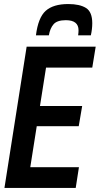

<svg xmlns="http://www.w3.org/2000/svg" viewBox="-20 -931 494 951"><path d="M2 0 112 -700H454L437 -596H208L178 -406H387L370 -306H162L130 -103H371L355 0ZM318 -911Q375 -911 406 -891.5Q437 -872 437 -816Q437 -787 430 -756H367Q368 -763 368.5 -769Q369 -775 369 -781Q369 -831 306 -831Q263 -831 245.5 -811Q228 -791 222 -756H158Q169 -844 206.5 -877.5Q244 -911 318 -911Z"/></svg>

Font: Georama SemiCondensed SemiBold
Style: Italic
Weight: 600
Width: 4
Italic angle: -9°
Designer: Jean-Baptiste Levee
Foundry: Production Type
Version: Version 1.000